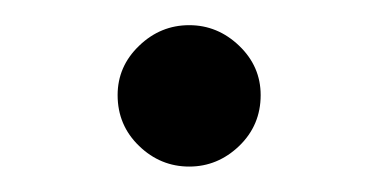

<svg xmlns="http://www.w3.org/2000/svg" viewBox="-20 -121 298 151"><path d="M72.5 -46.2Q72.5 -68.8 89.4 -85Q106.2 -101.2 128.8 -101.2Q151.2 -101.2 168.1 -85Q185 -68.8 185 -46.2Q185 -22.5 168.1 -6.2Q151.2 10 128.8 10Q106.2 10 89.4 -6.2Q72.5 -22.5 72.5 -46.2Z"/></svg>

Font: Now Light
Style: Regular
Weight: 300
Designer: Alfredo Marco Pradil
Foundry: Alfredo Marco Pradil
Version: Version 1.002;PS 001.002;hotconv 1.0.88;makeotf.lib2.5.64775